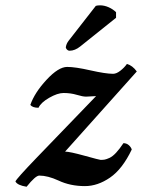

<svg xmlns="http://www.w3.org/2000/svg" viewBox="-20 -691 535 723"><path d="M38.1 -7.8Q43 -19 117.2 -96.2L341.8 -329.1Q334 -329.1 322.8 -328.1Q311.5 -327.1 304.2 -327.1Q291.5 -327.1 268.8 -334Q246.1 -340.8 219.2 -340.8Q196.8 -340.8 165.3 -322.8Q133.8 -304.7 125 -285.2Q102.5 -285.2 94.2 -295.9Q110.4 -342.3 155.3 -390.6Q200.2 -439 232.9 -439Q263.7 -439 320.8 -426Q377.9 -413.1 405.8 -413.1Q418.5 -413.1 433.1 -424.6Q447.8 -436 458 -450.2Q479 -444.3 495.1 -421.9L225.1 -120.1Q242.2 -120.1 298.6 -104.5Q355 -88.9 358.9 -88.9Q368.2 -88.9 374.5 -90.1Q380.9 -91.3 392.3 -96.4Q403.8 -101.6 417 -115.7Q430.2 -129.9 444.8 -151.9Q456.5 -151.9 465.1 -144.3Q473.6 -136.7 476.1 -127.9Q440.9 -54.2 394.3 -22.2Q347.7 9.8 299.8 9.8Q244.6 9.8 200.2 -11.2Q159.7 -29.8 127.9 -29.8Q113.8 -29.8 80.1 12.2Q45.4 6.8 38.1 -7.8ZM340.8 -668.9Q346.7 -670.9 356.9 -670.9Q373 -670.9 389.4 -663.6Q405.8 -656.2 417 -645V-624L282.2 -516.1Q262.2 -500 242.2 -500Q236.3 -500 231.7 -504.9Q227.1 -509.8 228 -514.2Q230 -526.9 238.8 -538.1Z"/></svg>

Font: Common Serif
Style: Bold Italic
Weight: 700
Italic angle: -12°
Designer: Philipp H. Poll, Khaled Hosny
Foundry: Stefan Peev, Context Ltd.
Version: Version 1.026